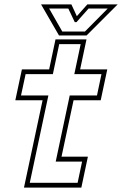

<svg xmlns="http://www.w3.org/2000/svg" viewBox="-20 -857 558 877"><path d="M89.5 0 174.5 -399H50L80 -540H204.5L233.5 -677H375L346 -540H470L440 -399H316L261 -141.5H381.5L351.5 0ZM116 -22H334.5L355 -119H234.5L298.5 -421H423L443.5 -518.5H319.5L348.5 -655.5H250.5L221.5 -518.5H97L76 -421H201ZM249.5 -695 167.5 -837H306L331 -783L379 -837H517.5L375.5 -695ZM264.5 -713H368L472 -818H384.5L329.5 -756H321.5L292 -818H204.5Z"/></svg>

Font: Tourney ExtraLight
Style: Italic
Weight: 250
Italic angle: -12°
Version: Version 1.015